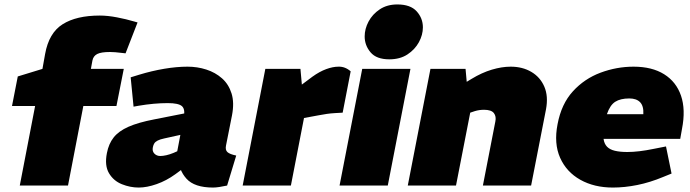

<svg xmlns="http://www.w3.org/2000/svg" viewBox="-20 -835 3106 864"><path d="M69 0 138 -358H34L60 -491L171 -525L183 -592Q200 -687 262 -726Q324 -765 429 -765Q464 -765 506 -757Q548 -749 585 -738L599 -734L545 -595L527 -597Q511 -599 498.5 -600Q486 -601 475 -601Q435 -601 417.5 -592Q400 -583 396 -563L389 -525H537L504 -358H355L286 0Z M1002 0Q984 4 967 6.5Q950 9 939 9Q855 9 819 -31Q783 -71 784 -126L777 -151L807 -309Q814 -344 798.5 -357.5Q783 -371 735 -371Q704 -371 671 -368Q638 -365 603 -359L581 -355L568 -487L607 -499Q663 -516 719 -525.5Q775 -535 824 -535Q868 -535 908.5 -522Q949 -509 979 -482.5Q1009 -456 1022 -414.5Q1035 -373 1024 -316L997 -180Q993 -160 1003.5 -150.5Q1014 -141 1043 -135ZM604 9Q566 9 528.5 -6Q491 -21 470.5 -55.5Q450 -90 461 -146Q469 -188 491.5 -216.5Q514 -245 558 -264.5Q602 -284 675 -298L817 -326L796 -229L719 -212Q700 -208 689.5 -202.5Q679 -197 674.5 -190Q670 -183 668 -173Q664 -155 674.5 -144Q685 -133 701 -133Q713 -133 728.5 -136.5Q744 -140 761 -147L788 -159L822 -90L769 -51Q729 -22 685 -6.5Q641 9 604 9Z M1072 0 1174 -525H1332L1341 -425L1295 -422L1386 -490Q1418 -513 1448 -524Q1478 -535 1503 -535Q1533 -536 1558 -514L1522 -328Q1504 -327 1486.5 -326Q1469 -325 1451 -322.5Q1433 -320 1413 -316L1348 -304L1289 0Z M1508 0 1610 -525H1827L1725 0ZM1732 -568Q1674 -568 1647.5 -599.5Q1621 -631 1621 -671Q1621 -705 1638.5 -738Q1656 -771 1689 -793Q1722 -815 1768 -815Q1827 -815 1855 -784Q1883 -753 1883 -712Q1883 -678 1865 -645Q1847 -612 1813.5 -590Q1780 -568 1732 -568Z M1815 0 1917 -525H2075L2084 -425L2039 -442L2102 -480Q2148 -508 2193 -521.5Q2238 -535 2278 -535Q2331 -535 2371 -511.5Q2411 -488 2429.5 -445Q2448 -402 2437 -343L2370 0H2153L2209 -288Q2214 -311 2202.5 -326Q2191 -341 2158 -341Q2147 -341 2137 -339.5Q2127 -338 2117 -335L2096 -328L2032 0Z M2738 9Q2654 9 2591.5 -26Q2529 -61 2500.5 -125Q2472 -189 2489 -276Q2506 -367 2558 -424Q2610 -481 2682.5 -508Q2755 -535 2831 -535Q2914 -535 2968.5 -501Q3023 -467 3044.5 -404.5Q3066 -342 3049 -255L3041 -210H2696Q2699 -188 2711.5 -175Q2724 -162 2747 -156.5Q2770 -151 2803 -151Q2828 -151 2857.5 -154.5Q2887 -158 2921 -165L2977 -176L3002 -54L2965 -39Q2905 -14 2848 -2.5Q2791 9 2738 9ZM2711 -321H2875Q2877 -358 2860.5 -375Q2844 -392 2812 -392Q2772 -392 2748.5 -377Q2725 -362 2711 -321Z"/></svg>

Font: REM Black
Style: Italic
Weight: 900
Italic angle: -11°
Designer: Octavio Pardo
Foundry: Ashler Design
Version: Version 1.005;gftools[0.9.28]